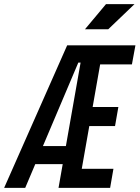

<svg xmlns="http://www.w3.org/2000/svg" viewBox="-45 -914 679 934"><path d="M239.7 0 361.8 -693.4H458.5L336.4 0ZM244.6 0 261.2 -92.8H506.8L490.7 0ZM297.9 -300.8 314 -393.6H530.8L514.6 -300.8ZM350.6 -600.6 366.7 -693.4H613.8L596.7 -600.6ZM-24.9 0 281.7 -693.4H423.3L354.5 -609.4H335.9L77.6 0ZM91.8 -115.7 108.4 -203.6H333L316.4 -115.7ZM368.2 -771.5 470.7 -894H609.4L481.4 -771.5Z"/></svg>

Font: Cascadia Code PL
Style: Italic
Weight: 400
Italic angle: -10°
Monospace: yes
Designer: Aaron Bell
Foundry: Saja Typeworks
Version: Version 2404.023